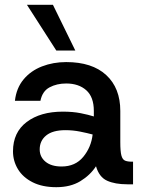

<svg xmlns="http://www.w3.org/2000/svg" viewBox="-20 -766 595 798"><path d="M214 12Q156 12 115.5 -8.5Q75 -29 54.5 -63Q34 -97 34 -137Q34 -216 91 -259Q148 -302 241 -302Q283 -302 315.5 -295.5Q348 -289 370 -282V-305Q370 -363 338.5 -391Q307 -419 255 -419Q216 -419 186 -403Q156 -387 148 -347H42Q48 -400 78 -436Q108 -472 154.5 -490Q201 -508 255 -508Q363 -508 421.5 -454Q480 -400 480 -305V-175Q480 -137 484.5 -120Q489 -103 499.5 -98.5Q510 -94 528 -94H533V0H509Q458 0 425 -15Q392 -30 379 -75Q355 -38 314 -13Q273 12 214 12ZM236 -74Q293 -74 326 -114Q359 -154 365 -207Q343 -213 313 -219Q283 -225 252 -225Q199 -225 172 -203Q145 -181 145 -145Q145 -114 169 -94Q193 -74 236 -74ZM214 -556 92 -746H200L293 -556Z"/></svg>

Font: HostGroteskMedium
Style: Regular
Weight: 500
Designer: Doukan Karapınar based on Poppins by Indian Type Foundry, Jonny Pinhorn
Foundry: Element Type
Version: Version 1.001; ttfautohint (v1.8.4.7-5d5b)